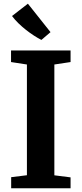

<svg xmlns="http://www.w3.org/2000/svg" viewBox="-20 -1015 440 1035"><path d="M125.1 -70.4V-667.3L39.5 -680.5V-743H360.4V-680.5L273 -667.3V-70L360.4 -58.9V0H40.2V-59.9ZM202.7 -800Q184.6 -809.2 163.2 -823Q141.9 -836.7 120.2 -853.8Q98.6 -870.8 79 -889.9Q59.5 -908.9 44.8 -928.7L130.4 -995.1L252.3 -841.7L203.4 -800Z"/></svg>

Font: Merriweather Light
Style: Regular
Weight: 300
Designer: Eben Sorkin
Foundry: Eben Sorkin
Version: Version 2.100